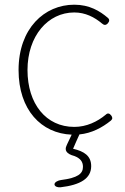

<svg xmlns="http://www.w3.org/2000/svg" viewBox="-20 -560 532 817"><path d="M304 43 318 12C370 7 415 -17 452 -47C460 -54 459 -61 453 -69C446 -78 438 -80 430 -72C394 -42 348 -20 296 -20C176 -20 97 -118 97 -262C97 -407 184 -507 296 -507C343 -507 382 -487 414 -460C423 -452 431 -452 439 -461C446 -469 447 -477 439 -484C405 -513 361 -540 296 -540C169 -540 59 -439 59 -262C59 -92 156 8 285 13L266 53L263 60C254 79 262 95 297 104C322 114 333 128 333 150C333 179 311 197 240 206C229 207 210 215 212 226C214 235 228 238 237 237C323 227 368 199 368 147C368 103 338 84 291 73Z"/></svg>

Font: GenSenRounded2 TW EL
Style: Regular
Weight: 250
Version: Version 2.100;PS 2.1;hotconv 16.6.51;makeotf.lib2.5.65220 DE